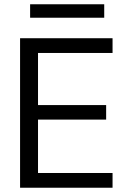

<svg xmlns="http://www.w3.org/2000/svg" viewBox="-20 -879 604 899"><path d="M74 0V-700H507V-631H158V-387H477V-319H158V-69H507V0ZM121 -796V-859H468V-796Z"/></svg>

Font: DeepMind Sans
Style: Regular
Weight: 400
Designer: Jonny Pinhorn / Modifications: Colophon Foundry
Foundry: Colophon Foundry
Version: Version 1.002; ttfautohint (v1.8.2)